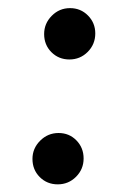

<svg xmlns="http://www.w3.org/2000/svg" viewBox="-20 -455 326 482"><path d="M90.8 -369.6Q90.8 -396 109.9 -415.3Q128.9 -434.6 155.8 -434.6Q182.6 -434.6 200.9 -416Q219.2 -397.5 219.2 -371.1Q219.2 -343.8 200.2 -324.7Q181.2 -305.7 154.3 -305.7Q127.4 -305.7 109.1 -324Q90.8 -342.3 90.8 -369.6ZM61.5 -56.2Q61.5 -82.5 80.8 -101.8Q100.1 -121.1 127 -121.1Q153.8 -121.1 171.9 -102.5Q189.9 -84 189.9 -57.1Q189.9 -30.3 170.9 -11.2Q151.9 7.8 125 7.8Q98.1 7.8 79.8 -10.5Q61.5 -28.8 61.5 -56.2Z"/></svg>

Font: Cooper* Medium
Style: Italic
Weight: 500
Italic angle: -7°
Designer: Owen Earl
Foundry: indestructible type*
Version: Version 0.001